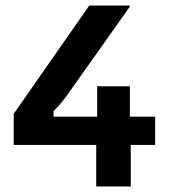

<svg xmlns="http://www.w3.org/2000/svg" viewBox="-20 -670 607 690"><path d="M29.2 -149.2H325.8V0H450V-149.2H537.5V-250.8H446.7V-360H329.2V-250.8H172.5V-270.8C198.3 -295.8 215.8 -320 233.3 -345L445.8 -645V-650H300.8L29.2 -260.8Z"/></svg>

Font: Familjen Grotesk GF
Style: Bold
Weight: 700
Designer: Anders Wikstroem, Jonas Baeckman, Matilda Gysing, Kristian Moeller
Foundry: Familjen STHLM AB
Version: Version 2.000; Beta; Release 4; Build 6